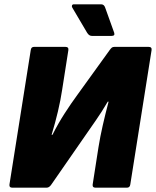

<svg xmlns="http://www.w3.org/2000/svg" viewBox="-20 -873 725 893"><path d="M38 0Q22 0 24 -15L123 -640Q125 -655 138 -655H284Q300 -655 298 -640L269 -455Q262 -408 249.5 -355Q237 -302 220 -246H224Q250 -298 281 -346Q312 -394 340 -432L490 -640Q495 -647 499.5 -651Q504 -655 512 -655H671Q687 -655 685 -640L586 -15Q584 0 570 0H425Q409 0 411 -15L438 -188Q446 -238 458 -290.5Q470 -343 485 -400H481Q453 -352 426 -313.5Q399 -275 375 -240L219 -15Q215 -9 209.5 -4.5Q204 0 196 0ZM407 -706Q394 -706 385 -721L316 -838Q313 -843 315 -848Q317 -853 324 -853H450Q464 -853 469 -838L511 -721Q516 -706 499 -706Z"/></svg>

Font: Sofia Sans ExtraBlack
Style: Italic
Weight: 1000
Italic angle: -9°
Designer: Botio Nikoltchev, Ani Petrova
Foundry: lettersoup
Version: Version 4.100; ttfautohint (v1.8.4.7-5d5b)